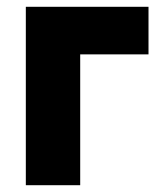

<svg xmlns="http://www.w3.org/2000/svg" viewBox="-20 -545 471 565"><path d="M56 0H216V-385H417V-525H56Z"/></svg>

Font: FIGSv2-sans-serif ExtraBold
Style: Regular
Weight: 800
Designer: Matt McInerney, Pablo Impallari, Rodrigo Fuenzalida,Mirko Velimirovic
Foundry: Matt McInerney, Pablo Impallari, Rodrigo Fuenzalida
Version: Version 4.021;hotconv 1.0.109;makeotfexe 2.5.65596